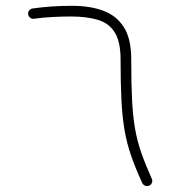

<svg xmlns="http://www.w3.org/2000/svg" viewBox="-20 -612 585 650"><path d="M75.2 -564.9Q74.7 -571.8 79.6 -577.4Q84.5 -583 91.8 -583.5Q154.3 -592.3 224.1 -592.3Q284.7 -592.3 329.6 -575.7Q374.5 -559.1 399.4 -519.8Q424.3 -480.5 424.3 -411.6Q424.3 -331.1 427 -275.6Q429.7 -220.2 437 -177.5Q444.3 -134.8 458.3 -95Q472.2 -55.2 494.1 -6.3Q497.1 0 494.1 7.1Q491.2 14.2 484.4 16.6Q477.5 19.5 470.7 16.4Q463.9 13.2 460.9 6.3Q438 -43.9 423.6 -85.7Q409.2 -127.4 401.6 -171.9Q394 -216.3 391.1 -273.4Q388.2 -330.6 388.2 -411.1Q388.2 -469.7 369.1 -501.2Q350.1 -532.7 312.5 -544.4Q274.9 -556.2 219.2 -556.2Q189 -556.2 156.5 -554.4Q124 -552.7 93.8 -548.3Q86.9 -547.9 81.3 -552.7Q75.7 -557.6 75.2 -564.9Z"/></svg>

Font: Mikhak ExtraLight
Style: Regular
Weight: 200
Designer: Amin Abedi
Version: Version 3.3